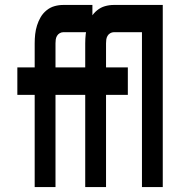

<svg xmlns="http://www.w3.org/2000/svg" viewBox="-20 -755 790 775"><path d="M120 0V-372H50V-483H120V-580Q120 -599 122 -617Q124 -635 129.5 -652.5Q135 -670 144 -685.5Q153 -701 167.5 -713Q182 -725 199.5 -730Q217 -735 235 -735H353V-625H235Q228 -625 221 -621Q214 -617 210 -610Q206 -603 205 -595.5Q204 -588 204 -580V-483H353V-372H204V0ZM324 0V-372H254V-483H324V-580Q324 -599 326 -617Q328 -635 333.5 -652.5Q339 -670 348 -685.5Q357 -701 371.5 -713Q386 -725 403.5 -730Q421 -735 439 -735H557V-625H439Q432 -625 425 -621Q418 -617 414 -610Q410 -603 409 -595.5Q408 -588 408 -580V-483H496V-372H408V0ZM553 0V-625H480V-735H637V0Z"/></svg>

Font: Iosevka Aile Extrabold
Style: Regular
Weight: 800
Designer: Belleve Invis
Foundry: Belleve Invis
Version: Version 27.3.5; ttfautohint (v1.8.4)